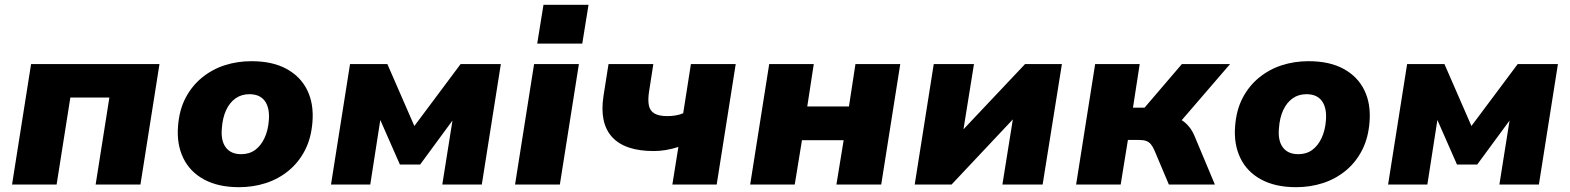

<svg xmlns="http://www.w3.org/2000/svg" viewBox="-20 -766 6516 797"><path d="M30 0 109 -500H642L563 0H377L434 -361H272L215 0Z M972 11Q886 11 827 -21Q768 -53 740.5 -110.5Q713 -168 719 -242Q724 -309 750 -359Q776 -409 818 -443.5Q860 -478 912.5 -495Q965 -512 1024 -512Q1111 -512 1169.5 -480Q1228 -448 1255.5 -391.5Q1283 -335 1277 -260Q1272 -193 1246 -142.5Q1220 -92 1178 -57.5Q1136 -23 1083.5 -6Q1031 11 972 11ZM981 -126Q1015 -126 1039 -143.5Q1063 -161 1078 -193Q1093 -225 1096 -267Q1100 -318 1079.5 -346.5Q1059 -375 1015 -375Q982 -375 957.5 -357.5Q933 -340 918.5 -308.5Q904 -277 901 -234Q896 -183 917 -154.5Q938 -126 981 -126Z M1354 0 1433 -500H1588L1700 -243L1892 -500H2059L1980 0H1816L1861 -283H1871L1724 -83H1640L1552 -283H1561L1517 0Z M2210 -585 2236 -746H2423L2397 -585ZM2118 0 2197 -500H2383L2304 0Z M2771 0 2796 -156Q2768 -147 2742.5 -143Q2717 -139 2694 -139Q2574 -139 2521 -197Q2468 -255 2485 -367L2506 -500H2692L2674 -384Q2669 -351 2673.5 -328.5Q2678 -306 2696.5 -295Q2715 -284 2750 -284Q2768 -284 2785.5 -287Q2803 -290 2816 -296L2848 -500H3034L2955 0Z M3094 0 3173 -500H3358L3331 -324H3504L3531 -500H3717L3638 0H3452L3482 -184H3309L3279 0Z M3777 0 3856 -500H4023L3977 -214H3965L4235 -500H4388L4308 0H4141L4187 -287H4200L3930 0Z M4447 0 4526 -500H4711L4683 -319H4731L4886 -500H5086L4862 -240L4839 -283Q4864 -280 4882.5 -269Q4901 -258 4915.5 -240.5Q4930 -223 4940 -198L5023 0H4832L4772 -142Q4765 -158 4757 -167.5Q4749 -177 4737.5 -181Q4726 -185 4710 -185H4662L4632 0Z M5360 11Q5274 11 5215 -21Q5156 -53 5128.5 -110.5Q5101 -168 5107 -242Q5112 -309 5138 -359Q5164 -409 5206 -443.5Q5248 -478 5300.5 -495Q5353 -512 5412 -512Q5499 -512 5557.5 -480Q5616 -448 5643.5 -391.5Q5671 -335 5665 -260Q5660 -193 5634 -142.5Q5608 -92 5566 -57.5Q5524 -23 5471.5 -6Q5419 11 5360 11ZM5369 -126Q5403 -126 5427 -143.5Q5451 -161 5466 -193Q5481 -225 5484 -267Q5488 -318 5467.5 -346.5Q5447 -375 5403 -375Q5370 -375 5345.5 -357.5Q5321 -340 5306.5 -308.5Q5292 -277 5289 -234Q5284 -183 5305 -154.5Q5326 -126 5369 -126Z M5742 0 5821 -500H5976L6088 -243L6280 -500H6447L6368 0H6204L6249 -283H6259L6112 -83H6028L5940 -283H5949L5905 0Z"/></svg>

Font: Nunito Sans 9pt Black
Style: Italic
Weight: 900
Italic angle: -9°
Version: Version 3.101;gftools[0.9.27]